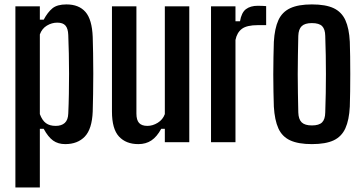

<svg xmlns="http://www.w3.org/2000/svg" viewBox="-20 -628 1606 848"><path d="M48 200V-600H156V-541H173Q190.5 -574 211.5 -591.2Q232.5 -608.5 273.5 -608.5Q328.5 -608.5 357.5 -575.2Q386.5 -542 389.5 -464.5Q390.5 -436 391.2 -393.2Q392 -350.5 392 -303.2Q392 -256 391.2 -211.8Q390.5 -167.5 389.5 -135.5Q386.5 -58.5 354.8 -25Q323 8.5 268 8.5Q236.5 8.5 214.5 -7.2Q192.5 -23 173 -59H156V200ZM226 -72Q251.5 -72 266 -85Q280.5 -98 281.5 -126.5Q283.5 -169 284.2 -213.5Q285 -258 285 -303.2Q285 -348.5 284 -391.8Q283 -435 281.5 -473.5Q280.5 -502 269.2 -515Q258 -528 233 -528Q209 -528 187.2 -515Q165.5 -502 156 -476V-124Q166.5 -96 183 -84Q199.5 -72 226 -72Z M591 8.5Q536.5 8.5 505.5 -25Q474.5 -58.5 474.5 -135.5V-600H582.5V-126.5Q582.5 -98 594.2 -85Q606 -72 631 -72Q654.5 -72 676.8 -85.8Q699 -99.5 708 -124V-600H816V0H708V-59H692Q673 -24 648.8 -7.8Q624.5 8.5 591 8.5Z M912 0V-600H1020V-534H1040Q1046.5 -572.5 1066.2 -587.5Q1086 -602.5 1118.5 -602.5Q1129 -602.5 1139.2 -602Q1149.5 -601.5 1155.5 -601V-517H1119.5Q1070 -517 1048.2 -500.5Q1026.5 -484 1020 -451.5V0Z M1357.5 8.5Q1297.5 8.5 1261.8 -8Q1226 -24.5 1209.5 -61Q1193 -97.5 1189.5 -157Q1188.5 -185.5 1187.8 -222.5Q1187 -259.5 1187 -299Q1187 -338.5 1187.8 -376Q1188.5 -413.5 1189.5 -443.5Q1193 -502.5 1209.5 -538.8Q1226 -575 1261.8 -591.8Q1297.5 -608.5 1357.5 -608.5Q1418.5 -608.5 1453.8 -591.8Q1489 -575 1505.5 -538.8Q1522 -502.5 1525 -443.5Q1526 -414.5 1526.5 -377.8Q1527 -341 1527 -301.2Q1527 -261.5 1526.5 -224.2Q1526 -187 1525 -157Q1522 -98 1505.5 -61.5Q1489 -25 1453.8 -8.2Q1418.5 8.5 1357.5 8.5ZM1357.5 -74Q1389 -74 1402.5 -87.5Q1416 -101 1416.5 -131Q1418 -175 1418.8 -217Q1419.5 -259 1419.5 -300.5Q1419.5 -342 1418.8 -383.8Q1418 -425.5 1416.5 -469.5Q1416 -499 1402.8 -512.5Q1389.5 -526 1357.5 -526Q1326.5 -526 1312.5 -512.5Q1298.5 -499 1297.5 -469.5Q1296.5 -425.5 1295.8 -383.5Q1295 -341.5 1295 -300Q1295 -258.5 1295.8 -216.5Q1296.5 -174.5 1297.5 -131Q1298.5 -101 1312.5 -87.5Q1326.5 -74 1357.5 -74Z"/></svg>

Font: Big Shoulders Display Thin
Style: Bold
Weight: 700
Version: Version 2.002